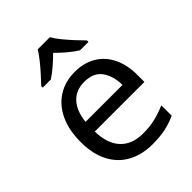

<svg xmlns="http://www.w3.org/2000/svg" viewBox="-220 -880 1004 1004"><g transform="rotate(-45 282.0 -378.0)"><path d="M292 -546Q361 -546 410.5 -516Q460 -486 486.5 -431.5Q513 -377 513 -304V-251H146Q148 -160 192.5 -112.5Q237 -65 317 -65Q368 -65 407.5 -74.5Q447 -84 489 -102V-25Q448 -7 408 1.5Q368 10 313 10Q237 10 178.5 -21Q120 -52 87.5 -113.5Q55 -175 55 -264Q55 -352 84.5 -415Q114 -478 167.5 -512Q221 -546 292 -546ZM291 -474Q228 -474 191.5 -433.5Q155 -393 148 -321H421Q420 -389 389 -431.5Q358 -474 291 -474ZM329 -766Q341 -744 363.5 -716.5Q386 -689 410.5 -662.5Q435 -636 454 -617V-606H392Q366 -622 338 -645.5Q310 -669 283 -696Q256 -669 229 -646Q202 -623 176 -606H116V-617Q135 -637 158.5 -663Q182 -689 204 -716.5Q226 -744 239 -766Z"/></g></svg>

Font: Noto Sans Carian
Style: Regular
Weight: 400
Designer: Monotype Design Team
Foundry: Monotype Imaging Inc.
Version: Version 2.002; ttfautohint (v1.8.4.7-5d5b)